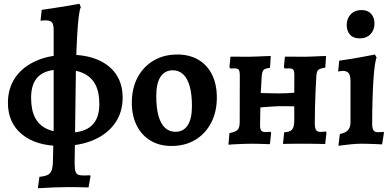

<svg xmlns="http://www.w3.org/2000/svg" viewBox="-20 -762 2079 1018"><path d="M303.7 12Q172.5 12 97.3 -49.1Q22 -110.3 22 -216.9Q22 -294.6 61.9 -352Q101.7 -409.5 174.8 -440.7Q247.8 -472 346.8 -472Q436 -472 499.2 -444.8Q562.4 -417.6 596.3 -366.9Q630.3 -316.3 630.3 -244.2Q630.3 -166.5 589.7 -108.8Q549.1 -51.1 475.7 -19.5Q402.3 12 303.7 12ZM340.4 -58.2Q425.2 -58.2 466 -96Q506.7 -133.8 506.7 -210.5Q506.7 -274.5 485.1 -314.8Q463.4 -355.2 419.7 -374.7Q376.1 -394.1 309.1 -394.1Q223.8 -394.1 184.4 -357.5Q144.9 -320.9 144.9 -243.2Q144.9 -179.3 165.8 -138.4Q186.7 -97.5 230.1 -77.9Q273.5 -58.2 340.4 -58.2ZM180.8 236.1 189 175.4Q217.3 172.8 232.3 165.7Q247.4 158.6 253.8 141Q260.3 123.5 260.7 90.7L264.5 -76.4V-602.3Q264.5 -625.9 259 -637.6Q253.5 -649.2 238.7 -652.4Q223.8 -655.6 194.9 -652.5L201.1 -709.8Q229.4 -713.7 264.8 -719.1Q300.2 -724.5 336.2 -730.5Q372.1 -736.5 401.4 -742L408.7 -723.1Q402.9 -716.1 397.7 -676.5Q392.6 -636.8 388.8 -568.3Q385.1 -499.8 382.6 -405.7L375.7 104.2Q375.7 134.8 380.9 149.4Q386.1 164 403.8 166.8Q421.6 169.7 457.7 167.4L460.1 171.3L449.4 231.8Q432.6 231.4 413.1 230.9Q393.6 230.5 375.4 230.2Q357.3 230 344 230Q313.6 230 270.4 231.5Q227.2 233 180.8 236.1Z M889.2 12Q825.8 12 778.5 -16.2Q731.1 -44.5 705 -96.3Q678.9 -148.2 678.9 -216.8Q678.9 -293.3 709.2 -350.8Q739.5 -408.3 794 -440.6Q848.6 -473 919.9 -473Q984.6 -473 1031.8 -445.2Q1078.9 -417.5 1104.3 -366.3Q1129.7 -315.2 1129.7 -244.7Q1129.7 -169.2 1099.5 -111Q1069.2 -52.7 1015.1 -20.4Q961 12 889.2 12ZM909.9 -63.2Q952.4 -63.2 975 -97.4Q997.7 -131.6 997.7 -199.2Q997.7 -262.4 985.8 -304.6Q973.8 -346.7 951.1 -368Q928.3 -389.3 896.3 -389.3Q853.8 -389.3 831.2 -355Q808.5 -320.7 808.5 -253.4Q808.5 -189.8 820.4 -147.5Q832.4 -105.1 855.1 -84.1Q877.9 -63.2 909.9 -63.2Z M1191.1 5.2 1196.5 -56.2Q1229.3 -62.2 1240.1 -74Q1250.9 -85.7 1250.9 -115.6L1251.5 -362.3Q1251.5 -384.4 1246 -391.9Q1240.5 -399.4 1223.9 -399.4Q1217.8 -399.4 1210.4 -399.1Q1203 -398.8 1201.2 -398.8L1196.5 -406L1201.9 -461.6Q1208.7 -461.6 1225.5 -461.6Q1242.3 -461.6 1261.7 -461.3Q1281 -461 1294.7 -461Q1311.7 -461 1336.1 -462.1Q1360.5 -463.1 1382.7 -464.1Q1405 -465.1 1415.8 -465.1L1411.5 -402.5Q1383.6 -398.5 1376.6 -390.3Q1369.5 -382.1 1367.5 -355.7L1362.5 -268.7L1454.5 -266.8Q1482.1 -266.8 1500.6 -267.8Q1519.1 -268.9 1540.2 -270.5L1540.7 -362.3Q1540.7 -384.8 1535.2 -392.1Q1529.7 -399.4 1513.2 -399.4Q1507.5 -399.4 1499.6 -399.1Q1491.7 -398.8 1489.4 -398.8L1485.2 -406L1490.6 -461.6Q1499.2 -461.6 1518.2 -461.6Q1537.3 -461.6 1558.1 -461.3Q1578.9 -461 1592.8 -461Q1608.1 -461 1631.5 -462.1Q1655 -463.1 1676.7 -464.1Q1698.4 -465.1 1708.7 -465.1L1704.8 -403.4Q1676.8 -399.4 1668.3 -392.1Q1659.7 -384.8 1657.7 -364.4Q1655.2 -324.6 1653.1 -279.3Q1651.1 -234 1650.1 -189.9Q1649.1 -145.8 1649.1 -107.7Q1649.1 -83.1 1655.6 -72.9Q1662.1 -62.6 1679.7 -62.6Q1688.6 -62.6 1696.8 -63.7Q1705.1 -64.7 1706.9 -65.2L1711.1 -58.9L1704.1 1.5Q1697.8 1.5 1678.6 1Q1659.4 0.5 1635.3 0.3Q1611.2 0 1589.5 0Q1576.5 0 1554 0Q1531.5 0 1510.7 0.5Q1489.8 1 1480.3 1L1486.9 -60.7Q1517.3 -61.7 1528.7 -75.1Q1540.2 -88.4 1540.2 -123.7V-198Q1538.4 -198 1524.5 -198.5Q1510.6 -199 1493.7 -199Q1476.9 -199 1464.4 -199Q1457.2 -199 1442.2 -198.2Q1427.2 -197.4 1409.8 -196.2Q1392.3 -194.9 1378.7 -193.9Q1365 -192.9 1360.5 -192.4L1359 -106.1Q1358 -80.8 1364 -71.3Q1370.1 -61.7 1386.8 -61.7Q1397 -61.7 1405.2 -62.5Q1413.5 -63.3 1413.9 -63.7L1417.7 -58.5L1411.2 2.5Q1401.7 2 1383.1 1.5Q1364.5 1 1345.3 0.5Q1326.1 0 1313 0Q1293.3 0 1267.6 1Q1241.9 2.1 1220.8 3.1Q1199.7 4.2 1191.1 5.2Z M1774.3 11.1 1781.9 -51.6Q1811.5 -56.8 1824.9 -71.9Q1838.4 -86.9 1838.4 -113.8V-330.4Q1838.4 -361.6 1829.1 -373.9Q1819.9 -386.2 1796.4 -386.2Q1790.2 -386.2 1781.5 -384.4Q1772.8 -382.7 1772.8 -382.7L1778.6 -440.4Q1812.6 -444.9 1846.2 -450.5Q1879.8 -456.2 1907.4 -461.4Q1934.9 -466.6 1951.5 -469.8Q1968.1 -473 1968.1 -473L1976.7 -456.5Q1971.8 -446.1 1967.3 -414.7Q1962.8 -383.4 1959.8 -336.6Q1956.8 -289.8 1955.1 -230.6Q1953.3 -171.4 1953.3 -105.2Q1953.3 -81.6 1960.1 -71.3Q1967 -60.9 1983.8 -60.9Q1991.9 -60.9 2002.6 -61.9Q2013.4 -62.9 2013.4 -62.9L2015.8 -58.5L2006 3.5Q2006 3.5 1994.8 3Q1983.6 2.5 1966.5 1.7Q1949.4 1 1930.5 0.5Q1911.6 0 1896.3 0Q1871.6 0 1843.1 2.8Q1814.6 5.5 1794.5 8.3Q1774.3 11.1 1774.3 11.1ZM1887.6 -558.5Q1853.1 -558.5 1835.7 -578.4Q1818.3 -598.2 1818.3 -629.4Q1818.3 -664.2 1840 -686.5Q1861.7 -708.7 1896.7 -708.7Q1929.7 -708.7 1947.6 -688.9Q1965.5 -669.1 1965.5 -637.8Q1965.5 -603 1944.3 -580.8Q1923 -558.5 1887.6 -558.5Z"/></svg>

Font: Alegreya
Style: Regular
Weight: 400
Designer: Juan Pablo del Peral
Foundry: Huerta Tipografica
Version: Version 2.009